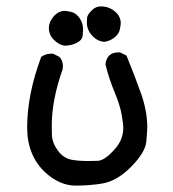

<svg xmlns="http://www.w3.org/2000/svg" viewBox="-20 -593 540 601"><path d="M217 -12Q167 -12 122 -53Q65 -106 65 -194Q65 -297 109 -415Q123 -425 140 -425H146L166 -415Q177 -403 177 -386L176 -376Q142 -280 142 -200Q142 -196 142.5 -171.5Q143 -147 160.5 -122.5Q178 -98 204 -93Q225 -89 256 -89Q262 -89 285 -89.5Q308 -90 340 -127Q366 -156 366 -194Q366 -203 361 -233Q356 -263 338.5 -305Q321 -347 310 -392Q315 -429 350 -429H356L376 -419Q401 -358 423 -296Q441 -243 441 -194Q441 -184 438 -150Q435 -116 390 -70.5Q345 -25 297 -18Q258 -12 217 -12ZM182 -450Q166 -452 149.5 -467.5Q133 -483 133 -505Q133 -526 151 -545Q165 -559 183 -559Q189 -559 203.5 -555.5Q218 -552 229 -536.5Q240 -521 240 -501Q240 -498 239 -483Q238 -468 220.5 -459Q203 -450 182 -450ZM306 -462Q284 -464 268 -482Q252 -500 252 -522Q252 -524 252.5 -536Q253 -548 270 -563Q281 -573 296 -573Q327 -573 348 -549Q358 -536 358 -521Q358 -515 355 -500.5Q352 -486 337.5 -475Q323 -464 306 -462Z"/></svg>

Font: Xiaolai SC
Style: Regular
Weight: 400
Designer: Nozomi Seto 瀬戸のぞみ
Version: Version 3.11;December 4, 2020;FontCreator 13.0.0.2613 64-bit